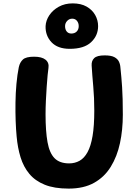

<svg xmlns="http://www.w3.org/2000/svg" viewBox="-20 -1102 801 1130"><path d="M90.8 -707.3Q97.1 -735.2 114.9 -751.8Q132.8 -768.3 180.7 -768.3Q226.3 -768.3 248.2 -750.5Q270 -732.7 265.2 -701.6Q263 -689.3 260.3 -659.9Q257.6 -630.6 254.8 -591.3Q252.1 -552 250.1 -509.8Q248.1 -467.6 248.1 -429.4Q248.1 -329.4 259.7 -265.3Q271.2 -201.2 301.2 -170.8Q331.2 -140.4 386.9 -140.4Q420.9 -140.4 448.4 -155.8Q475.9 -171.2 495.3 -206.6Q514.7 -241.9 524.8 -301.7Q534.9 -361.4 534.9 -451Q534.9 -527 528.9 -592.7Q522.9 -658.4 519.4 -716.1Q517.7 -744.2 534.6 -760.1Q551.4 -776 595.3 -776Q633.4 -776.2 652.8 -765.9Q672.1 -755.7 679.9 -739.4Q687.7 -723.1 688.7 -704.1Q691.7 -675.1 694.2 -647.4Q696.7 -619.7 698.7 -588.4Q700.7 -557.2 701.8 -518.1Q702.9 -479 702.9 -427Q702.9 -338 686.1 -259.5Q669.2 -181 631.9 -120.5Q594.6 -60 533.7 -26Q472.9 8 383.9 8Q299.7 8 243.3 -14.8Q186.9 -37.6 152.6 -78.9Q118.2 -120.3 101 -176.3Q83.8 -232.3 77.9 -299Q74.1 -338 72.2 -389.4Q70.3 -440.9 71.1 -497.6Q71.8 -554.2 76.8 -608.7Q81.8 -663.1 90.8 -707.3ZM390.3 -814.6Q319.9 -814.6 283.2 -853.3Q246.6 -892.1 248.3 -948.3Q249.9 -981.2 269.9 -1011.7Q290 -1042.2 325.7 -1062.2Q361.4 -1082.1 407.7 -1082.1Q456.4 -1082.1 489.7 -1063.2Q522.9 -1044.2 540.2 -1013.6Q557.4 -983 557.4 -948.3Q557.4 -892.3 515.9 -853.4Q474.4 -814.6 390.3 -814.6ZM399.7 -904.6Q419.6 -904.6 431.4 -916.5Q443.3 -928.4 443.3 -948.3Q443.3 -966.8 432.9 -979.4Q422.6 -992.1 404.9 -992.1Q387.8 -992.1 375.4 -979.1Q363 -966 363 -948.3Q363 -928.4 372.8 -916.5Q382.6 -904.6 399.7 -904.6Z"/></svg>

Font: Playpen Sans Deva
Style: Regular
Weight: 400
Designer: Pooja Saxena, Gunjan Panchal, Laura Meseguer, Veronika Burian, José Scaglione
Foundry: TypeTogether
Version: Version 2.000